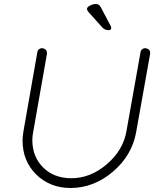

<svg xmlns="http://www.w3.org/2000/svg" viewBox="-20 -943 800 962"><path d="M712 -701Q735 -696 732 -672L662 -280Q641 -164 546 -83Q451 -2 335 -1H334Q231 -1 161 -69Q93 -137 93 -239Q93 -260 98 -288L167 -681Q168 -691 176.5 -697Q185 -703 195 -701Q218 -696 215 -672L146 -280Q142 -261 142 -239Q143 -157 196 -104Q249 -51 335 -50Q432 -49 515 -120Q598 -191 614 -288L684 -681Q685 -691 693.5 -697Q702 -703 712 -701ZM523 -792Q505 -792 493 -805L424 -882Q415 -893 416 -900Q417 -908 432 -915.5Q447 -923 461 -923Q477 -923 486 -905L535 -812Q538 -807 537 -801Q537 -792 523 -792Z"/></svg>

Font: Quicksand
Style: Italic
Weight: 400
Italic angle: -12°
Designer: Andrew Paglinawan
Foundry: Andrew Paglinawan
Version: 1.002